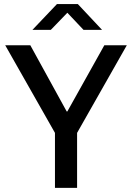

<svg xmlns="http://www.w3.org/2000/svg" viewBox="-20 -904 637 924"><path d="M244.5 0V-264.5L5.2 -686H126L301 -367.5H304L482 -686H590.2L351 -264.5V0ZM136 -760.2 254.2 -884.5H354.5L471.2 -760.2H382L288.5 -859.2H320.2L224.5 -760.2Z"/></svg>

Font: Chivo Medium
Style: Regular
Weight: 500
Designer: Hector Gatti
Foundry: Omnibus-Type
Version: Version 2.002